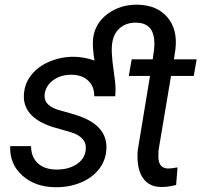

<svg xmlns="http://www.w3.org/2000/svg" viewBox="-20 -778 848 808"><path d="M795.4 -458.5H699.7L647 -144.5L646.5 -119.1Q646.5 -70.3 686.5 -68.8Q699.7 -68.4 727.1 -73.7L721.2 0.5Q684.6 9.8 656.2 8.8Q608.9 8.3 583 -26.9Q557.1 -62 558.6 -127.9L559.6 -145.5L611.3 -458.5H522L534.2 -528.3H622.6L628.4 -570.3Q630.9 -591.3 628.9 -611.8Q622.1 -681.2 554.2 -682.6Q504.9 -684.1 475.1 -650.6Q445.3 -617.2 451.2 -545.9L453.6 -517.1L464.4 -433.6Q467.8 -402.3 464.8 -373H376.5Q377.4 -413.1 352.1 -437.7Q326.7 -462.4 283.7 -463.4Q238.3 -464.4 206.1 -442.1Q173.8 -419.9 168 -383.3Q161.1 -332 233.2 -313.2Q305.2 -294.4 334.5 -281.2Q433.1 -237.8 427.7 -149.9Q424.8 -101.1 395.3 -64.5Q365.7 -27.8 316.4 -8.3Q267.1 11.2 211.4 9.8Q127.9 8.8 74 -39.3Q20 -87.4 22.9 -163.1H110.8Q110.8 -117.7 138.4 -91.6Q166 -65.4 215.3 -64.5Q264.2 -63.5 299.3 -84.7Q334.5 -106 340.3 -143.6Q349.1 -199.7 277.8 -221.7L199.7 -244.1Q75.2 -285.6 80.6 -379.4Q83 -426.3 111.6 -462.4Q140.1 -498.5 188.2 -518.8Q236.3 -539.1 289.6 -539.1Q334 -538.6 377.4 -523.4Q368.2 -583.5 371.6 -614.3Q378.9 -679.7 432.9 -719.5Q486.8 -759.3 559.1 -758.3Q641.6 -756.3 684.8 -705.1Q728 -653.8 718.3 -570.8L711.9 -528.3H807.6Z"/></svg>

Font: Roboto
Style: Italic
Weight: 400
Italic angle: -12°
Designer: Google
Version: Version 2.134; 2016; ttfautohint (v1.6)